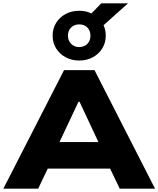

<svg xmlns="http://www.w3.org/2000/svg" viewBox="-21 -1122 942 1142"><path d="M-1 0 360 -705H541L901 0H691L599 -192L680 -119H216L298 -192L206 0ZM446 -517 313 -235 280 -277H617L584 -235L452 -517ZM450 -762Q405 -762 369 -781.5Q333 -801 312.5 -834.5Q292 -868 292 -910Q292 -952 312.5 -985.5Q333 -1019 369 -1038.5Q405 -1058 450 -1058Q471 -1058 489 -1054Q507 -1050 523 -1042L581 -1102H740L595 -972Q601 -959 604.5 -943.5Q608 -928 608 -910Q608 -868 587.5 -834.5Q567 -801 531.5 -781.5Q496 -762 450 -762ZM450 -842Q480 -842 498.5 -861Q517 -880 517 -910Q517 -940 498.5 -958.5Q480 -977 450 -977Q421 -977 402 -958.5Q383 -940 383 -910Q383 -881 402 -861.5Q421 -842 450 -842Z"/></svg>

Font: Nunito Sans 7pt SemiExpanded Black
Style: Regular
Weight: 900
Width: 6
Designer: Vernon Adams
Foundry: Vernon Adams
Version: Version 3.101;gftools[0.9.27]